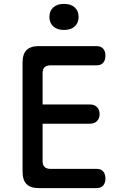

<svg xmlns="http://www.w3.org/2000/svg" viewBox="-20 -967 640 987"><path d="M199 -430H442Q465 -430 478.5 -416.5Q492 -403 492 -380Q492 -358 478.5 -344.5Q465 -331 442 -331H199V-139Q199 -119 209 -109Q219 -99 239 -99H476Q499 -99 510.5 -85.5Q522 -72 522 -49Q522 -27 510.5 -13.5Q499 0 476 0H180Q137 0 116.5 -20.5Q96 -41 96 -84V-646Q96 -689 116.5 -709.5Q137 -730 180 -730H476Q499 -730 510.5 -716.5Q522 -703 522 -681Q522 -658 510.5 -644.5Q499 -631 476 -631H239Q219 -631 209 -621Q199 -611 199 -591ZM309 -813Q274 -813 254 -831Q234 -849 234 -880Q234 -911 254 -929Q274 -947 309 -947Q344 -947 364 -929Q384 -911 384 -880Q384 -849 364 -831Q344 -813 309 -813Z"/></svg>

Font: Maple Mono NL Medium
Style: Regular
Weight: 500
Monospace: yes
Designer: subframe7536
Version: Version 7.000